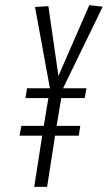

<svg xmlns="http://www.w3.org/2000/svg" viewBox="-20 -726 419 746"><path d="M79 -345 85 -383H174L116 -699L168 -702L207 -431L327 -706L379 -700L225 -383H316L309 -345H218L200 -237H292L286 -199H194L163 0H113L144 -199H56L63 -237H150L168 -345Z"/></svg>

Font: Georama Condensed Light
Style: Italic
Weight: 300
Width: 3
Italic angle: -9°
Designer: Jean-Baptiste Levee
Foundry: Production Type
Version: Version 1.000